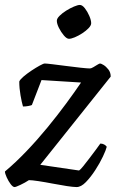

<svg xmlns="http://www.w3.org/2000/svg" viewBox="-28 -757 490 777"><path d="M31 0Q24 0 15 -12Q6 -24 -1 -39.5Q-8 -55 -8 -63Q35 -99 79 -145Q123 -191 164 -241Q205 -291 240 -338.5Q275 -386 300 -423L140 -433L101 -332Q97 -330 86.5 -328Q76 -326 65 -326Q60 -343 55 -371.5Q50 -400 50 -427Q53 -435 67 -447Q81 -459 99 -471Q117 -483 132.5 -491.5Q148 -500 153 -500Q160 -500 184.5 -497Q209 -494 240 -490Q271 -486 298 -483Q325 -480 336 -480Q341 -480 349.5 -485Q358 -490 366 -495Q374 -500 377 -500Q381 -500 391 -494Q401 -488 410.5 -476Q420 -464 420 -447L135 -90L292 -67Q297 -70 308.5 -84Q320 -98 333.5 -116Q347 -134 359.5 -150.5Q372 -167 378 -176Q387 -176 394 -172Q401 -168 404 -163Q401 -150 388.5 -123.5Q376 -97 357.5 -68.5Q339 -40 319.5 -20Q300 0 282 0Q269 0 242.5 -4Q216 -8 185 -14Q154 -20 127.5 -24Q101 -28 89 -28Q74 -18 55 -9Q36 0 31 0ZM251 -600Q242 -600 230.5 -613.5Q219 -627 210.5 -644Q202 -661 202 -673Q202 -682 213 -693Q224 -704 240 -714Q256 -724 271.5 -730.5Q287 -737 295 -737Q305 -737 315.5 -723.5Q326 -710 333.5 -692.5Q341 -675 341 -663Q341 -654 330.5 -643Q320 -632 304.5 -622Q289 -612 274.5 -606Q260 -600 251 -600Z"/></svg>

Font: Texturina 12pt Medium
Style: Italic
Weight: 500
Italic angle: -11°
Designer: Guillermo Torres Carreño
Foundry: Omnibus-Type
Version: Version 1.002